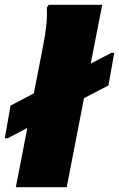

<svg xmlns="http://www.w3.org/2000/svg" viewBox="-46 -780 496 800"><path d="M20 0 68 -247 -14 -204H-26L-2 -340L95 -391L135 -596Q142 -632 146.5 -670.5Q151 -709 149 -748L157 -760H380L332 -515L418 -560H430L406 -424L304 -371L232 0Z"/></svg>

Font: Kufam Black
Style: Italic
Weight: 900
Italic angle: -11°
Designer: Artur Schmal
Foundry: Original Type
Version: Version 1.301; ttfautohint (v1.8.3)